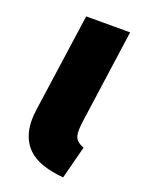

<svg xmlns="http://www.w3.org/2000/svg" viewBox="-111 -588 500 661"><g transform="rotate(20 139.0 -257.0)"><path d="M202 -189Q199 -166 199 -153Q199 -132 207 -121.5Q215 -111 235 -103L204 17Q113 9 74 -29Q35 -67 35 -132Q35 -150 38 -171L89 -531H250Z"/></g></svg>

Font: Szlgxwxxxixliatcpuztgldltzi
Style: Regular
Weight: 700
Italic angle: -8°
Designer: Carrois Corporate & Edenspiekermann
Foundry: Carrois Corporate GbR & Edenspiekermann AG
Version: Version 2.001